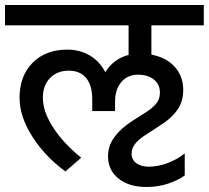

<svg xmlns="http://www.w3.org/2000/svg" viewBox="-30 -668 833 766"><path d="M783 -567H574V-450Q633 -439 667 -401.5Q701 -364 701 -309Q701 -262 676.5 -228Q652 -194 608 -167L545 -126Q520 -109 507.5 -92Q495 -75 495 -54Q495 -31 514 -17Q533 -3 564 -3Q601 -3 640 -18Q679 -33 707 -56V32Q681 51 641 64.5Q601 78 554 78Q485 78 443 44.5Q401 11 401 -44Q401 -86 426 -120.5Q451 -155 497 -185L557 -223Q584 -242 596 -258.5Q608 -275 608 -299Q608 -331 584 -350.5Q560 -370 521 -370Q479 -370 454 -340.5Q429 -311 429 -262V-225H338V-272Q338 -327 314 -356.5Q290 -386 244 -386Q198 -386 169.5 -356.5Q141 -327 141 -278Q141 -222 183 -158Q225 -94 294 -39L231 16Q150 -43 99 -123Q48 -203 48 -278Q48 -365 100 -417.5Q152 -470 238 -470Q289 -470 328.5 -446.5Q368 -423 390 -380Q423 -433 483 -449V-567H-10V-648H783Z"/></svg>

Font: Madhuban
Style: Regular
Weight: 400
Designer: jaikishan Patel
Foundry: MagicType
Version: Version 1.000